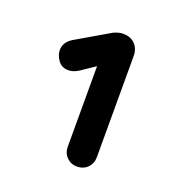

<svg xmlns="http://www.w3.org/2000/svg" viewBox="-77 -841 441 478"><g transform="rotate(20 143.5 -602.0)"><path d="M176 -427Q160 -427 149 -438Q138 -449 138 -466V-701L144 -683L101 -654Q95 -650 88 -647.5Q81 -645 74 -645Q56 -645 46.5 -658.5Q37 -672 37 -685Q37 -706 58 -719L147 -771Q163 -778 173 -777Q192 -777 203.5 -765Q215 -753 215 -734V-466Q215 -449 204 -438Q193 -427 176 -427Z"/></g></svg>

Font: Quicksand Light SemiBold
Style: Regular
Weight: 600
Version: Version 3.004